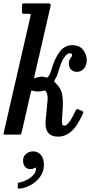

<svg xmlns="http://www.w3.org/2000/svg" viewBox="-32 -800 562 1141"><path d="M459 -120.5Q426.5 -49 391.2 -18.5Q356 12 313.5 12Q230 12 239.5 -86.5L245 -143Q248.5 -181 250.8 -207Q253 -233 243.5 -253Q238.5 -262.5 233.8 -262.2Q229 -262 219.5 -259.5Q206 -256 193 -256Q178 -256 165.5 -260Q158.5 -262 156 -261.5Q153.5 -261 151.5 -253L96.5 -12.5Q95 -4.5 93.2 -2.2Q91.5 0 81.5 0H4Q-12 0 -11.5 -4.2Q-11 -8.5 -8 -20L148.5 -701Q151 -711.5 149.8 -714.8Q148.5 -718 137.5 -718H111Q102.5 -718 100.5 -721.8Q98.5 -725.5 98.5 -734.5V-763.5Q98.5 -773 100.5 -776.5Q102.5 -780 112 -780H255Q266 -780 268 -775.2Q270 -770.5 268 -761.5L174.5 -355.5Q171 -340 171.5 -336.5Q172 -333 180.5 -336.5Q190.5 -341.5 199 -343Q207.5 -344.5 214 -344.5Q225 -344.5 235 -341.5Q244 -339 248.5 -339.2Q253 -339.5 259.5 -351.5Q264.5 -359.5 268.2 -369.8Q272 -380 275.5 -392.5Q295.5 -458.5 324.8 -495Q354 -531.5 396 -531.5Q441 -531.5 462.2 -503.8Q483.5 -476 483.5 -440Q483.5 -411 466.2 -392Q449 -373 425.5 -373Q404 -373 390.5 -386.5Q377 -400 377 -421Q377 -437 381.5 -445.2Q386 -453.5 390.8 -459Q395.5 -464.5 396 -472Q396 -483.5 383 -483.5Q366.5 -483.5 348.5 -457.2Q330.5 -431 313.5 -370.5Q310 -357.5 305 -346.5Q300 -335.5 294.5 -326.5Q288.5 -317.5 290.5 -314.8Q292.5 -312 300 -305Q329 -277.5 336.8 -241.5Q344.5 -205.5 340 -145L336 -82Q335.5 -63 339.2 -58Q343 -53 350 -53Q375.5 -53 415 -137.5Q420 -148 423.2 -150.8Q426.5 -153.5 435 -149.5L452.5 -142Q461 -138 462.5 -134.8Q464 -131.5 459 -120.5ZM105 153Q105 130 122.5 114.8Q140 99.5 165.5 99.5Q191 99.5 210 119.5Q229 139.5 229 181.5Q229 218.5 207.2 249.2Q185.5 280 151.8 299Q118 318 83 321Q78 321.5 75.8 320.8Q73.5 320 73.5 314V293Q73.5 287.5 76.2 286Q79 284.5 83.5 284Q102.5 281.5 125.5 270Q148.5 258.5 165.2 240.8Q182 223 182 201Q183 192.5 173 199Q163 205 149 205Q127 205 116 190.2Q105 175.5 105 153Z"/></svg>

Font: Besley* Narrow Medium
Style: Italic
Weight: 500
Width: 4
Italic angle: -13°
Designer: Owen Earl
Foundry: indestructible type*
Version: Version 3.000; ttfautohint (v1.8.3)